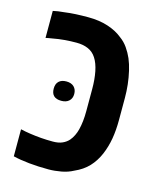

<svg xmlns="http://www.w3.org/2000/svg" viewBox="-101 -713 653 794"><g transform="rotate(15 225.5 -316.0)"><path d="M182.1 9.8Q137.7 9.8 98.9 5.9Q60.1 2 29.8 -5.4V-121.1Q48.8 -116.7 71.5 -113.3Q94.2 -109.9 118.9 -107.9Q143.6 -106 169.9 -106Q193.8 -106 210.2 -113.3Q226.6 -120.6 237.3 -132.8Q246.1 -143.1 252.4 -156.2Q258.8 -169.4 262.2 -183.1Q266.6 -200.7 268.8 -220.7Q271 -240.7 271 -263.2V-357.9Q271 -398.9 264.4 -432.4Q257.8 -465.8 243.7 -487.3Q230.5 -507.8 209 -517.1Q187.5 -526.4 159.2 -526.4Q133.3 -526.4 108.9 -524.4Q84.5 -522.5 53.2 -516.6Q46.9 -515.6 41 -514.6Q35.2 -513.7 29.8 -512.2V-627.9Q41 -630.4 52.2 -632.1Q63.5 -633.8 76.7 -634.8Q100.6 -638.2 126 -639.4Q151.4 -640.6 178.7 -640.6Q226.1 -640.6 263.4 -628.4Q300.8 -616.2 325.7 -595.7Q345.7 -581.5 359.6 -561.5Q373.5 -541.5 382.8 -520Q392.1 -498 398.4 -470.7Q404.8 -443.4 408 -414.3Q411.1 -385.3 411.1 -357.4V-263.2Q411.1 -219.7 404.8 -182.6Q398.4 -145.5 384.3 -112.3Q369.6 -78.1 346.4 -53.5Q323.2 -28.8 286.6 -12.7Q264.2 -0.5 236.1 4.6Q208 9.8 182.1 9.8ZM159.7 -277.8Q116.7 -277.8 116.7 -318.8Q116.7 -339.4 128.2 -350.1Q139.6 -360.8 160.2 -360.8Q181.2 -360.8 192.9 -349.4Q204.6 -337.9 204.6 -318.8Q204.6 -299.8 192.6 -288.8Q180.7 -277.8 159.7 -277.8Z"/></g></svg>

Font: Open Sans SemiCondensed
Style: Bold
Weight: 700
Width: 4
Designer: Monotype Design Team
Foundry: Monotype Imaging Inc.
Version: Version 3.003